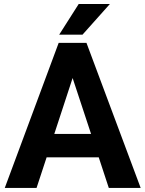

<svg xmlns="http://www.w3.org/2000/svg" viewBox="-20 -921 712 941"><path d="M513.2 0 463.9 -149.9H208.5L159.2 0H3.4L267.6 -710.9H403.8L669.4 0ZM246.1 -264.6H426.3L335.9 -538.6ZM270 -751 365.7 -901.4H518.6L384.3 -751Z"/></svg>

Font: Vazirmatn UI
Style: Bold
Weight: 700
Designer: Saber Rastikerdar
Foundry: Saber Rastikerdar
Version: Version 33.003